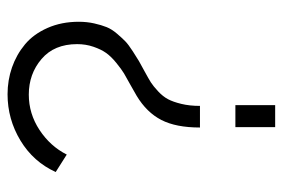

<svg xmlns="http://www.w3.org/2000/svg" viewBox="-142 -618 759 516"><g transform="rotate(-90 238.0 -359.5)"><path d="M153.8 -202.1Q153.8 -266.6 174.1 -305.9Q194.3 -345.2 238.8 -372.1Q246.6 -377 267.1 -388.2Q287.6 -399.4 299.1 -406.2Q310.5 -413.1 327.6 -427Q344.7 -440.9 354.2 -454.3Q363.8 -467.8 370.8 -488.3Q377.9 -508.8 377.9 -532.2Q377.9 -593.8 337.9 -627.9Q297.9 -662.1 242.2 -662.1Q190.9 -662.1 147.2 -633.3Q103.5 -604.5 81.1 -560.1L34.2 -589.8Q61.5 -649.9 118.9 -684.6Q176.3 -719.2 243.2 -719.2Q280.8 -719.2 315.2 -707.3Q349.6 -695.3 377.2 -672.4Q404.8 -649.4 421.4 -611.8Q438 -574.2 438 -527.8Q438 -505.9 433.6 -486.3Q429.2 -466.8 423.6 -452.9Q418 -439 405.8 -424.8Q393.6 -410.6 385.3 -402.6Q377 -394.5 358.9 -382.8Q340.8 -371.1 332.5 -366.2Q324.2 -361.3 303.2 -350.1Q285.2 -340.3 275.1 -334Q265.1 -327.6 251.2 -314.7Q237.3 -301.8 230 -288.1Q222.7 -274.4 217.3 -252.2Q211.9 -230 211.9 -202.1ZM154.8 0V-106.9H213.9V0Z"/></g></svg>

Font: Rawline
Style: Regular
Weight: 400
Designer: Matt McInerney, Pablo Impallari, Rodrigo Fuenzalida
Foundry: Matt McInerney, Pablo Impallari, Rodrigo Fuenzalida
Version: Version 4.020;PS 004.020;hotconv 1.0.88;makeotf.lib2.5.64775